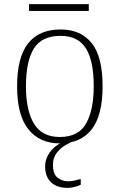

<svg xmlns="http://www.w3.org/2000/svg" viewBox="-20 -686 581 932"><path d="M270 10Q173 10 118 -58Q63 -126 63 -267Q63 -408 116.5 -475.5Q170 -543 274 -543Q372 -543 425 -477Q478 -411 478 -267Q478 -126 425 -58Q372 10 270 10ZM270 -21Q362 -21 398.5 -87.5Q435 -154 435 -267Q435 -392 396.5 -452Q358 -512 274 -512Q183 -512 144.5 -450.5Q106 -389 106 -267Q106 -150 145 -85.5Q184 -21 270 -21ZM121 -633V-666H411V-633ZM308 226Q256 226 227.5 198.5Q199 171 199 121Q199 93 213 67.5Q227 42 249.5 24.5Q272 7 297 0H337Q318 6 294.5 20.5Q271 35 254 58Q237 81 237 113Q237 159 259.5 176.5Q282 194 311 194Q326 194 339 191Q352 188 372 183V211Q357 218 340 222Q323 226 308 226Z"/></svg>

Font: Noto Serif ExtraLight
Style: Regular
Weight: 200
Designer: Monotype Design Team
Foundry: Monotype Imaging Inc.
Version: Version 2.015; ttfautohint (v1.8.4.7-5d5b)